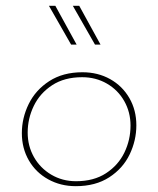

<svg xmlns="http://www.w3.org/2000/svg" viewBox="-20 -633 542 659"><path d="M240 6Q188 6 145.5 -17.5Q103 -41 79 -82.5Q55 -124 55 -176Q55 -228 78.5 -276Q102 -324 149 -354.5Q196 -385 263 -385Q316 -385 358 -361.5Q400 -338 424 -296.5Q448 -255 448 -203Q448 -151 425 -103Q402 -55 355 -24.5Q308 6 240 6ZM241 -11Q302 -11 344 -38.5Q386 -66 407 -109.5Q428 -153 428 -202Q428 -248 406.5 -286Q385 -324 347 -346Q309 -368 262 -368Q201 -368 159 -340.5Q117 -313 96 -269.5Q75 -226 75 -178Q75 -132 96.5 -94Q118 -56 156 -33.5Q194 -11 241 -11ZM243 -480H224L148 -613H170ZM325 -480H306L230 -613H252Z"/></svg>

Font: Josefin Sans Thin
Style: Italic
Weight: 200
Italic angle: -7°
Designer: Santiago Orozco
Foundry: Typemade
Version: Version 2.000